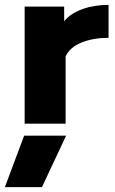

<svg xmlns="http://www.w3.org/2000/svg" viewBox="-73 -507 470 787"><path d="M28 -480H190V-420Q216 -452 264.5 -469.5Q313 -487 372 -487V-352Q310 -352 262 -333Q214 -314 196 -276V0H28ZM26 49H198L99 260H-53Z"/></svg>

Font: Readiness
Style: Bold
Weight: 700
Designer: Katatrad Team
Foundry: CadsonDemak
Version: Version 1.00;January 16, 2020;FontCreator 12.0.0.2550 64-bit